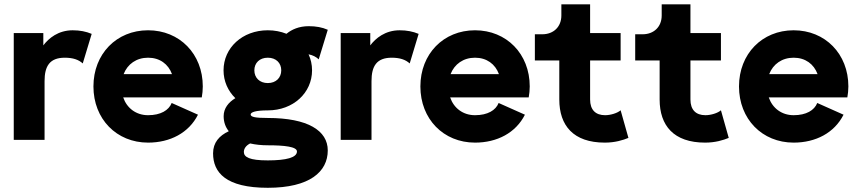

<svg xmlns="http://www.w3.org/2000/svg" viewBox="-20 -665 4087 913"><path d="M373.5 -363.3 416 -503.9C389.6 -515.1 359.9 -521 325.7 -521C256.8 -521 211.4 -482.9 186 -449.2V-507.8H45.4V0H191.9V-279.3C191.9 -350.6 216.3 -390.6 288.1 -390.6C326.7 -390.6 354 -381.3 373.5 -363.3Z M796.4 -175.3C782.7 -140.6 744.1 -117.2 684.1 -117.2C626.5 -117.2 583 -151.4 565.9 -201.7H939.5C942.4 -218.3 944.3 -236.3 944.3 -253.9C944.3 -408.7 834 -521 684.1 -521C534.2 -521 424.3 -408.7 424.3 -253.9C424.3 -99.1 534.2 13.2 684.1 13.2C789.1 13.2 877.9 -33.2 921.4 -119.6ZM684.1 -390.6C739.7 -390.6 780.3 -360.4 797.9 -312.5H567.9C586.4 -360.4 628.9 -390.6 684.1 -390.6Z M1043 -330.6C1043 -278.8 1064 -232.4 1099.1 -198.2C1066.9 -178.7 1043.5 -150.4 1043.5 -112.3C1043.5 -84.5 1052.2 -60.5 1067.9 -41C1022.5 -20 993.2 13.2 993.2 64C993.2 155.3 1053.7 228 1253.4 228C1453.1 228 1538.6 151.4 1538.6 50.3C1538.6 -43.9 1443.8 -104 1253.4 -104C1193.4 -104 1171.9 -108.9 1171.9 -120.6C1171.9 -131.8 1196.8 -140.1 1253.4 -140.1C1374.5 -140.1 1463.9 -223.6 1463.9 -330.6C1463.9 -357.9 1458 -383.8 1447.3 -406.7C1467.3 -402.8 1483.4 -394.5 1495.6 -382.8L1538.6 -523.4C1512.2 -535.2 1482.4 -540.5 1448.2 -540.5C1401.9 -540.5 1367.2 -524.9 1342.3 -504.4C1315.4 -515.1 1285.6 -521 1253.4 -521C1132.3 -521 1043 -437.5 1043 -330.6ZM1189.5 -330.6C1189.5 -365.7 1214.4 -390.6 1253.4 -390.6C1292.5 -390.6 1317.4 -365.7 1317.4 -330.6C1317.4 -295.4 1292.5 -270 1253.4 -270C1214.4 -270 1189.5 -295.4 1189.5 -330.6ZM1392.1 55.2C1392.1 84.5 1340.8 97.7 1253.4 97.7C1166 97.7 1139.6 82 1139.6 57.6C1139.6 43.9 1147.5 28.3 1169.4 17.1C1194.8 22.9 1223.1 25.9 1253.4 25.9C1333 25.9 1392.1 32.7 1392.1 55.2Z M1928.2 -363.3 1970.7 -503.9C1944.3 -515.1 1914.6 -521 1880.4 -521C1811.5 -521 1766.1 -482.9 1740.7 -449.2V-507.8H1600.1V0H1746.6V-279.3C1746.6 -350.6 1771 -390.6 1842.8 -390.6C1881.3 -390.6 1908.7 -381.3 1928.2 -363.3Z M2351.1 -175.3C2337.4 -140.6 2298.8 -117.2 2238.8 -117.2C2181.2 -117.2 2137.7 -151.4 2120.6 -201.7H2494.1C2497.1 -218.3 2499 -236.3 2499 -253.9C2499 -408.7 2388.7 -521 2238.8 -521C2088.9 -521 1979 -408.7 1979 -253.9C1979 -99.1 2088.9 13.2 2238.8 13.2C2343.8 13.2 2432.6 -33.2 2476.1 -119.6ZM2238.8 -390.6C2294.4 -390.6 2335 -360.4 2352.5 -312.5H2122.6C2141.1 -360.4 2183.6 -390.6 2238.8 -390.6Z M2558.6 -502H2523.4V-377.4H2639.6V-191.9C2639.6 -68.4 2706.1 13.2 2856 13.2C2904.3 13.2 2942.4 1.5 2968.3 -9.3L2931.2 -140.6C2916.5 -127.4 2883.8 -117.2 2857.4 -117.2C2811.5 -117.2 2786.1 -143.1 2786.1 -191.9V-377.4H2931.2V-507.8H2786.1V-644.5H2649.4V-591.3C2649.4 -537.6 2612.3 -502 2558.6 -502Z M3035.6 -502H3000.5V-377.4H3116.7V-191.9C3116.7 -68.4 3183.1 13.2 3333 13.2C3381.3 13.2 3419.4 1.5 3445.3 -9.3L3408.2 -140.6C3393.6 -127.4 3360.8 -117.2 3334.5 -117.2C3288.6 -117.2 3263.2 -143.1 3263.2 -191.9V-377.4H3408.2V-507.8H3263.2V-644.5H3126.5V-591.3C3126.5 -537.6 3089.4 -502 3035.6 -502Z M3866.2 -175.3C3852.5 -140.6 3814 -117.2 3753.9 -117.2C3696.3 -117.2 3652.8 -151.4 3635.7 -201.7H4009.3C4012.2 -218.3 4014.2 -236.3 4014.2 -253.9C4014.2 -408.7 3903.8 -521 3753.9 -521C3604 -521 3494.1 -408.7 3494.1 -253.9C3494.1 -99.1 3604 13.2 3753.9 13.2C3858.9 13.2 3947.8 -33.2 3991.2 -119.6ZM3753.9 -390.6C3809.6 -390.6 3850.1 -360.4 3867.7 -312.5H3637.7C3656.2 -360.4 3698.7 -390.6 3753.9 -390.6Z"/></svg>

Font: Giphurs ExtraBold
Style: Regular
Weight: 800
Version: Version 1.000